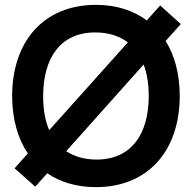

<svg xmlns="http://www.w3.org/2000/svg" viewBox="-20 -755 790 790"><path d="M125 13 174.5 -42C228 -5.5 295.5 15 374.5 15C590.5 15 719.5 -136.5 719.5 -360C719.5 -448.5 699.5 -525.5 661.5 -586.5L724 -656L639 -732.5L584 -671C529 -712 458.5 -735 374.5 -735C159 -735 30 -583.5 30 -360C30 -267 52.5 -186 94.5 -123.5L40 -62.5ZM157.5 -360C158 -517.5 229.5 -623 374.5 -621.5C428 -621 472 -606.5 506 -580.5L182.5 -219.5C165.5 -258.5 157.5 -306 157.5 -360ZM252.5 -133 571 -489.5C585 -453 592 -409 592 -360C592 -202.5 519.5 -97 374.5 -98.5C325.5 -99 285 -111.5 252.5 -133Z"/></svg>

Font: Eudonet
Style: Bold
Weight: 700
Designer: Mikhail Sharanda
Foundry: Mikhail Sharanda
Version: Version 4.503;Glyphs 3.1.2 (3151)